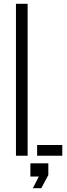

<svg xmlns="http://www.w3.org/2000/svg" viewBox="-20 -820 354 1011"><path d="M64 0V-800H125.5V0ZM175.5 0V-56.5H308V0ZM153 171 184.5 109.5H140V40H234.5V101.5L197.5 171Z"/></svg>

Font: Big Shoulders Stencil Text Thin Light
Style: Regular
Weight: 300
Version: Version 2.001